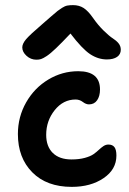

<svg xmlns="http://www.w3.org/2000/svg" viewBox="-20 -749 502 749"><path d="M122.1 -516.1Q100.1 -516.1 83.5 -531.2Q66.9 -546.4 66.9 -564Q66.9 -578.1 81.3 -595.5Q95.7 -612.8 149.9 -659.2Q161.1 -668.9 179.9 -685.3Q198.7 -701.7 204.6 -706.3Q210.4 -710.9 221.9 -718.3Q233.4 -725.6 242.7 -727.3Q252 -729 265.1 -729Q288.6 -729 306.2 -717.8Q323.7 -706.5 342.8 -679.2Q362.8 -650.4 385 -628.9Q407.2 -607.4 420.4 -599.1Q433.6 -590.8 442.4 -580.1Q451.2 -569.3 451.2 -555.2Q451.2 -537.1 436.8 -527.1Q422.4 -517.1 397 -517.1Q362.8 -517.1 331.5 -537.8Q300.3 -558.6 254.9 -618.2Q221.2 -582.5 199 -561.3Q176.8 -540 162.4 -530.5Q147.9 -521 140.1 -518.6Q132.3 -516.1 122.1 -516.1ZM259.8 -20Q162.1 -20 106 -76.7Q49.8 -133.3 49.8 -226.1Q49.8 -293 82 -349.6Q114.3 -406.2 168.5 -438.7Q222.7 -471.2 285.2 -471.2Q370.1 -471.2 370.1 -399.9Q370.1 -374 358.9 -357.9Q347.7 -341.8 327.1 -341.8Q315.4 -341.8 303 -351.3Q290.5 -360.8 274.9 -360.8Q226.6 -360.8 193.4 -319.3Q160.2 -277.8 160.2 -223.1Q160.2 -177.7 186 -152.3Q211.9 -127 258.8 -127Q288.6 -127 310.8 -133.1Q333 -139.2 345 -147.7Q356.9 -156.2 365.7 -164.6Q374.5 -172.9 383.5 -179Q392.6 -185.1 402.8 -185.1Q418.9 -185.1 426.5 -175Q434.1 -165 434.1 -142.1Q434.1 -87.9 384 -54Q334 -20 259.8 -20Z"/></svg>

Font: Shantell Sans Irregular
Style: Regular
Weight: 500
Designer: Stephen Nixon, Anya Danilova, Shantell Martin
Foundry: Arrow Type
Version: Version 1.006;[9816181b4]